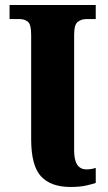

<svg xmlns="http://www.w3.org/2000/svg" viewBox="-20 -734 429 764"><path d="M261 10Q298 10 324 4Q350 -2 361 -6V-66Q344 -60 324 -60Q275 -60 275 -135V-595Q275 -637 290 -647.5Q305 -658 322 -658H361V-714H18V-658H59Q78 -658 91 -647.5Q104 -637 104 -595V-180Q104 -75 143 -32.5Q182 10 261 10Z"/></svg>

Font: Noto Serif SemiCondensed Extra
Style: Regular
Weight: 800
Width: 4
Designer: Monotype Design Team
Foundry: Monotype Imaging Inc.
Version: Version 1.002